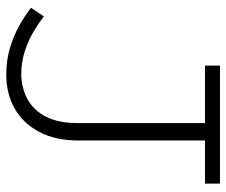

<svg xmlns="http://www.w3.org/2000/svg" viewBox="-76 -650 739 628"><g transform="rotate(90 294.0 -336.5)"><path d="M225 13Q177 13 136 0.5Q95 -12 62.5 -30.5Q30 -49 6 -68L34 -110Q56 -93 84.5 -76Q113 -59 148.5 -47.5Q184 -36 224 -36Q270 -37 306 -57Q342 -77 362.5 -117.5Q383 -158 383 -220V-660H440V-223Q440 -148 412 -95Q384 -42 335.5 -14.5Q287 13 225 13ZM195 -637V-686H581V-637Z"/></g></svg>

Font: BioRhyme ExtraBold Light
Style: Regular
Weight: 300
Version: Version 1.600;gftools[0.9.33]